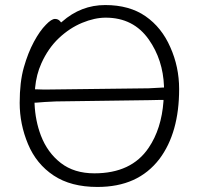

<svg xmlns="http://www.w3.org/2000/svg" viewBox="-20 -728 785 761"><path d="M198 -653Q211 -653 219 -643L222 -639L226 -642Q301 -708 397 -708Q493 -708 557 -663.5Q621 -619 655 -541Q690 -463 690 -375Q690 -202 612 -98Q569 -42 508 -14.5Q447 13 366 13Q261 13 192.5 -32.5Q124 -78 91 -157Q58 -236 58 -320Q58 -403 74.5 -461Q91 -519 114.5 -562.5Q138 -606 162 -630Q184 -653 198 -653ZM630 -386Q626 -491 570 -571Q509 -658 399 -658Q355 -658 305.5 -637.5Q256 -617 213.5 -577Q171 -537 144 -477Q124 -433 119 -379V-374H124Q140 -373 156 -373L569 -378Q571 -378 625 -381H630ZM117 -316Q120 -249 142 -191Q168 -123 221 -82Q274 -41 354 -41Q501 -41 569 -142Q620 -217 628 -327V-332H623H617Q590 -332 570 -331L202 -326Q153 -324 122 -321H117Z"/></svg>

Font: LXGW WenKai Lite Light
Style: Regular
Weight: 300
Designer: LXGW / Fontworks Inc.
Foundry: LXGW / Fontworks Inc.
Version: Version 1.511; March 25, 2025